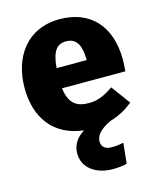

<svg xmlns="http://www.w3.org/2000/svg" viewBox="-117 -634 792 957"><g transform="rotate(-15 278.5 -155.5)"><path d="M535 -275C535 -451 437 -551 282 -551C112 -551 25 -422 25 -264C25 -113 101 -2 257 16C219 39 194 73 194 119C194 194 260 240 347 240C374 240 397 237 419 232L430 126C408 131 389 133 369 133C336 133 317 119 317 89C317 66 332 34 398 4C444 -9 483 -32 515 -58L443 -156C397 -124 360 -109 319 -109C257 -109 216 -129 205 -215H532C533 -233 535 -258 535 -275ZM360 -319H205C212 -407 238 -436 285 -436C342 -436 359 -389 360 -325Z"/></g></svg>

Font: Fira Sans ExtraBold
Style: Regular
Weight: 800
Designer: bBox Type GmbH & Carrois Corporate GbR & Edenspiekermann AG
Foundry: bBox Type GmbH & Carrois Corporate GbR & Edenspiekermann AG
Version: Version 4.300;PS 004.300;hotconv 1.0.88;makeotf.lib2.5.64775